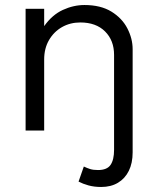

<svg xmlns="http://www.w3.org/2000/svg" viewBox="-20 -520 626 765"><path d="M383 225Q355.5 225 332.8 218.8Q310 212.5 293 203.5L314 143.5Q326.5 149.5 339 153.5Q351.5 157.5 370.5 157.5Q406.5 157.5 420.5 137Q434.5 116.5 434.5 77V-301.5Q434.5 -359 398.5 -394.8Q362.5 -430.5 300 -430.5Q259.5 -430.5 227 -412Q194.5 -393.5 175.2 -360.2Q156 -327 156 -283V0H82V-485H156V-416Q188 -461 230.5 -480.5Q273 -500 316.5 -500Q381 -500 423.8 -473.8Q466.5 -447.5 487.5 -406.8Q508.5 -366 508.5 -324V87Q508.5 130 493.2 160.8Q478 191.5 450 208.2Q422 225 383 225Z"/></svg>

Font: Geologica Cursive ExtraLight
Style: Regular
Weight: 250
Designer: Sindre Bremnes, Frode Helland
Foundry: Monokrom Skriftforlag AS
Version: Version 1.010;gftools[0.9.28]